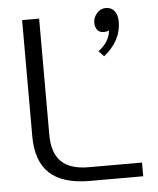

<svg xmlns="http://www.w3.org/2000/svg" viewBox="-52 -765 665 809"><g transform="rotate(-5 280.5 -360.0)"><path d="M70 -209V-700H142V-209Q142 -132 179.5 -95Q217 -58 296 -58H521V0H296Q181 0 125.5 -51.5Q70 -103 70 -209ZM475 -658Q475 -577 401 -518L379 -541Q427 -577 431 -625Q423 -620 408 -620Q391 -620 381.5 -631.5Q372 -643 372 -663Q372 -684 387.5 -702Q403 -720 425 -720Q449 -720 462 -703Q475 -686 475 -658Z"/></g></svg>

Font: KoHo
Style: Regular
Weight: 400
Version: Version 1.000; ttfautohint (v1.6)